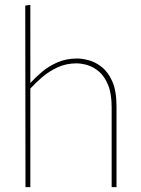

<svg xmlns="http://www.w3.org/2000/svg" viewBox="-20 -771 582 791"><path d="M84 -748 105 -751V-430H106Q125 -451 152.5 -474.5Q180 -498 216.5 -514Q253 -530 298 -530Q318 -530 345 -523Q372 -516 398.5 -495.5Q425 -475 442.5 -436Q460 -397 460 -333V0H440V-329Q440 -385 425.5 -420.5Q411 -456 388.5 -475.5Q366 -495 341 -502.5Q316 -510 295 -510Q252 -510 216 -493Q180 -476 152.5 -452Q125 -428 105 -406V0H85Z"/></svg>

Font: Murecho Thin
Style: Regular
Weight: 100
Designer: Neil Summerour
Foundry: Positype
Version: Version 1.010